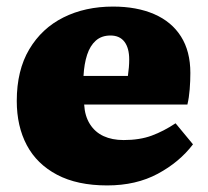

<svg xmlns="http://www.w3.org/2000/svg" viewBox="-20 -550 632 584"><path d="M306 14Q215 14 153.5 -18.5Q92 -51 61.5 -108.5Q31 -166 31 -243Q31 -336 69 -400Q107 -464 173 -497Q239 -530 324 -530Q396 -530 449 -507Q502 -484 530.5 -439Q559 -394 559 -328Q559 -304 557 -278.5Q555 -253 550 -232H236Q238 -197 253.5 -172.5Q269 -148 295 -136Q321 -124 356 -124Q405 -124 441.5 -137.5Q478 -151 514 -175L567 -111Q526 -57 460 -21.5Q394 14 306 14ZM234 -319H369Q371 -333 372 -345Q373 -357 373 -369Q373 -404 358.5 -423Q344 -442 316 -442Q289 -442 271.5 -426.5Q254 -411 245 -383.5Q236 -356 234 -319Z"/></svg>

Font: Literata 18pt ExtraBold
Style: Regular
Weight: 800
Designer: Latin by Veronika Burian and Jose Scaglione. Greek by Irene Vlachou. Cyrillic by Vera Evstafieva.
Foundry: TypeTogether
Version: Version 3.103;gftools[0.9.29]